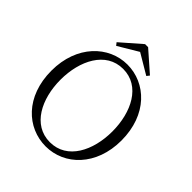

<svg xmlns="http://www.w3.org/2000/svg" viewBox="-247 -1080 1257 1257"><g transform="rotate(45 381.5 -452.0)"><path d="M382 -860 522 -777 537 -796 397 -919H369L228 -796L243 -777ZM382 -24C223 -24 142 -186 142 -363C142 -540 223 -703 382 -703C542 -703 622 -540 622 -363C622 -186 542 -24 382 -24ZM382 -743C211 -743 58 -598 58 -363C58 -123 210 15 382 15C555 15 706 -130 706 -363C706 -603 553 -743 382 -743Z"/></g></svg>

Font: Noto Serif CJK JP Light
Style: Regular
Weight: 300
Designer: Ryoko NISHIZUKA 西塚涼子 (kana & ideographs); Frank Grießhammer (Latin, Greek & Cyrillic); Wenlong ZHANG 张文龙 (bopomofo); San
Foundry: Adobe Systems Incorporated
Version: Version 1.001;PS 1.001;hotconv 16.6.54;makeotf.lib2.5.65590